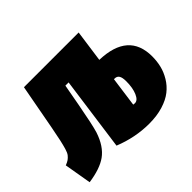

<svg xmlns="http://www.w3.org/2000/svg" viewBox="-149 -722 928 928"><g transform="rotate(-45 315.0 -257.5)"><path d="M450.2 -370.1Q643.1 -364.3 643.1 -201.2Q643.1 -168 635.7 -137.7Q628.4 -107.4 610.8 -78.4Q593.3 -49.3 566.4 -28.1Q539.6 -6.8 497.6 6.1Q455.6 19 402.8 19Q308.1 19 215.8 -18.1L268.1 -397.9H246.1L226.1 -288.1Q204.6 -171.4 192.4 -131.8Q168.9 -60.1 122.6 -26.9Q79.1 3.9 -1 15.1L-24.9 -124Q-9.3 -129.9 -0.7 -136Q7.8 -142.1 15.6 -151.6Q23.4 -161.1 29.5 -182.1Q35.6 -203.1 41.3 -228.8Q46.9 -254.4 56.2 -303.2L99.1 -534.2H473.1ZM423.8 -100.1Q443.4 -100.1 456.3 -129.9Q469.2 -159.7 469.2 -205.1Q469.2 -230.5 461.9 -242.2Q454.6 -253.9 439 -253.9H434.1L413.1 -101.1Q418 -100.1 423.8 -100.1Z"/></g></svg>

Font: Fira Sans Compressed Heavy
Style: Italic
Weight: 900
Width: 3
Italic angle: -8°
Designer: Carrois Corporate & Edenspiekermann AG
Foundry: Carrois Corporate GbR & Edenspiekermann AG
Version: Version 4.203;PS 004.203;hotconv 1.0.88;makeotf.lib2.5.64775